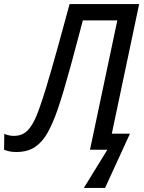

<svg xmlns="http://www.w3.org/2000/svg" viewBox="-50 -734 704 941"><path d="M361 187 476 0H391L525 -634H356Q343 -585 327.5 -526.5Q312 -468 295.5 -407.5Q279 -347 262.5 -291.5Q246 -236 231 -193Q209 -130 183.5 -84Q158 -38 121.5 -13.5Q85 11 29 11Q10 11 -5 7.5Q-20 4 -30 0L-29 -78Q-20 -74 -7.5 -71Q5 -68 18 -68Q46 -68 67.5 -80.5Q89 -93 108.5 -125.5Q128 -158 148 -218Q161 -255 175 -301Q189 -347 204 -399Q219 -451 234 -505.5Q249 -560 263.5 -613Q278 -666 291 -714H632L498 -79H587L465 187Z"/></svg>

Font: Noto Sans Display
Style: Italic
Weight: 400
Italic angle: -12°
Designer: Monotype Design Team
Foundry: Monotype Imaging Inc.
Version: Version 2.003